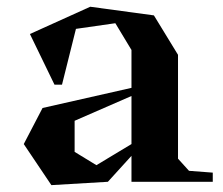

<svg xmlns="http://www.w3.org/2000/svg" viewBox="-20 -534 656 564"><path d="M366.2 0V-76.2L296.9 0L130.9 9.8L49.8 -110.8L105 -216.8L366.2 -275.9V-387.2L318.8 -465.8L203.1 -449.2L162.1 -285.2H140.1L67.9 -434.1L245.1 -514.2L432.1 -488.8L502.9 -373V-67.9L535.2 -32.2L605 -26.9V0ZM199.2 -87.9 263.2 -48.8 366.2 -110.8V-252L199.2 -179.2Z"/></svg>

Font: Ortica Angular Bold
Style: Regular
Weight: 700
Designer: Benedetta Bovani
Foundry: Collletttivo
Version: Version 2.000;Glyphs 3.1.2 (3151)